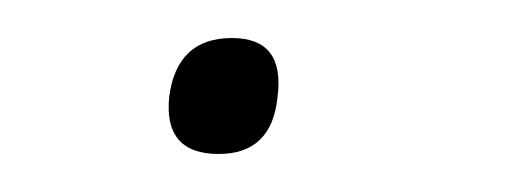

<svg xmlns="http://www.w3.org/2000/svg" viewBox="-20 -71 271 101"><path d="M69 -20Q73 -51 102 -51Q130 -51 126 -20Q123 10 95 10Q66 10 69 -20Z"/></svg>

Font: Haskoy Thin
Style: Italic
Weight: 100
Designer: Ertekin Erdin
Foundry: Ertekin Erdin
Version: Version 2.000; ttfautohint (v1.8.4.7-5d5b)